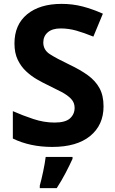

<svg xmlns="http://www.w3.org/2000/svg" viewBox="-20 -744 591 985"><path d="M511.2 -198.2Q511.2 -102.5 442.6 -46.4Q374 9.8 248 9.8Q134.3 9.8 45.9 -33.2V-173.8Q96.7 -151.4 151.4 -133.3Q206.1 -115.2 259.8 -115.2Q315.4 -115.2 339.1 -136.7Q362.8 -158.2 362.8 -190.9Q362.8 -217.8 344.7 -236.8Q326.7 -255.9 295.2 -272.5Q263.7 -289.1 224.1 -308.1Q199.2 -319.8 169.9 -336.7Q140.6 -353.5 114.3 -377.9Q87.9 -402.3 71 -437.3Q54.2 -472.2 54.2 -521Q54.2 -617.2 119.1 -670.7Q184.1 -724.1 295.9 -724.1Q351.6 -724.1 402.1 -711.2Q452.6 -698.2 507.8 -673.8L459 -556.2Q409.7 -576.2 370.6 -587.2Q331.5 -598.1 291 -598.1Q248 -598.1 225.1 -578.1Q202.1 -558.1 202.1 -525.9Q202.1 -487.8 235.8 -466.1Q269.5 -444.3 336.9 -412.1Q391.6 -386.2 430.4 -358.2Q469.2 -330.1 490.2 -292.2Q511.2 -254.4 511.2 -198.2ZM352.1 61V70.8Q336.9 104 316.9 142.6Q296.9 181.2 271 221.2H184.1V208Q192.4 178.7 201.4 136Q210.4 93.3 214.4 61Z"/></svg>

Font: Open Sans
Style: Bold
Weight: 700
Designer: Monotype Design Team
Foundry: Monotype Imaging Inc.
Version: Version 3.000; ttfautohint (v1.8.4)